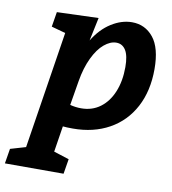

<svg xmlns="http://www.w3.org/2000/svg" viewBox="-150 -620 828 925"><g transform="rotate(10 264.5 -158.0)"><path d="M229 8Q197 8 180 6L160 133L235 157L223 230H-64L-52 157L23 135L113 -439L44 -458L56 -531L259 -538L235 -424Q271 -483 321 -514.5Q371 -546 422 -546Q486 -546 526.5 -496Q567 -446 567 -342Q567 -235 525 -156Q483 -77 406.5 -34.5Q330 8 229 8ZM217 -222 197 -102Q224 -95 251 -95Q305 -95 344.5 -124.5Q384 -154 405.5 -206.5Q427 -259 427 -327Q427 -383 410.5 -409.5Q394 -436 364 -436Q335 -436 305 -411Q275 -386 251.5 -337Q228 -288 217 -222Z"/></g></svg>

Font: Bitter Pro
Style: Bold Italic
Weight: 700
Italic angle: -9°
Designer: Sol Matas, and Bitter project Authors
Foundry: Sol Matas
Version: Version 1.010